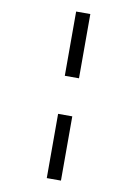

<svg xmlns="http://www.w3.org/2000/svg" viewBox="-105 -828 811 1133"><g transform="rotate(10 300.0 -261.0)"><path d="M257 -375V-760H342V-375ZM257 238V-147H342V238Z"/></g></svg>

Font: Noto Sans Mono Medium
Style: Regular
Weight: 500
Designer: Monotype Design Team
Foundry: Monotype Imaging Inc.
Version: Version 2.014